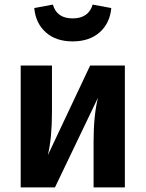

<svg xmlns="http://www.w3.org/2000/svg" viewBox="-20 -815 633 835"><path d="M523 0H387V-201Q387 -312 406 -390L219 0H70V-530H206V-327Q206 -214 188 -140L372 -530H523ZM129 -780 210 -795Q227 -735 296 -735Q365 -735 383 -795L464 -780Q458 -714 413.5 -674.5Q369 -635 296 -635Q223 -635 179 -674.5Q135 -714 129 -780Z"/></svg>

Font: FiraSans
Style: Regular
Weight: 600
Designer: Carrois Corporate & Edenspiekermann AG
Foundry: Carrois Corporate GbR & Edenspiekermann AG
Version: Version 3.106;PS 003.106;hotconv 1.0.70;makeotf.lib2.5.58329